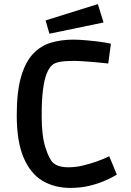

<svg xmlns="http://www.w3.org/2000/svg" viewBox="-20 -906 639 940"><path d="M324 14Q247 14 188 -21Q129 -56 95.5 -134.5Q62 -213 62 -342Q62 -457 83 -529.5Q104 -602 141.5 -642Q179 -682 229.5 -697Q280 -712 339 -712Q363 -712 398.5 -709Q434 -706 468.5 -701.5Q503 -697 523 -692L510 -595Q500 -596 477.5 -598.5Q455 -601 429 -603Q403 -605 380 -606.5Q357 -608 344 -608Q299 -608 272 -603Q245 -598 233 -585Q219 -572 208 -544Q197 -516 190.5 -466.5Q184 -417 184 -339Q184 -241 202.5 -183.5Q221 -126 240 -109Q264 -87 315 -87Q351 -87 386 -95.5Q421 -104 450.5 -114.5Q480 -125 497.5 -133Q515 -141 515 -141L552 -51Q552 -51 535 -41.5Q518 -32 488 -19Q458 -6 416 4Q374 14 324 14ZM222 -741 203 -806 459 -886 487 -796Z"/></svg>

Font: Ruda
Style: Bold
Weight: 700
Designer: Mariela Monsalve and Angelina Sanchez
Foundry: Mariela Monsalve and Angelina Sanchez
Version: Version 2.000